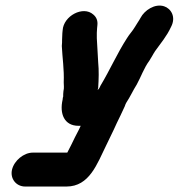

<svg xmlns="http://www.w3.org/2000/svg" viewBox="-20 -507 653 702"><path d="M24 113C16 146 39 175 72 175H223C307 175 335 92 368 25L382 -4C387 -14 392 -24 396 -33L407 -57C418 -79 424 -92 436 -118C438 -124 440 -129 442 -132C456 -153 466 -176 480 -198C496 -227 506 -258 526 -285L538 -305C540 -308 542 -313 547 -320C567 -348 590 -375 605 -408C625 -445 605 -476 580 -484C546 -495 508 -469 494 -442C487 -429 481 -422 473 -408C465 -394 453 -382 444 -367C409 -313 382 -251 347 -193C345 -187 341 -181 337 -178L339 -186C341 -218 342 -249 339 -279C337 -308 336 -339 334 -367V-387C334 -393 335 -399 335 -404L336 -414C338 -431 333 -444 321 -454C284 -487 212 -449 209 -396L208 -386L207 -362C207 -355 207 -347 206 -339C208 -296 215 -253 213 -206C213 -195 215 -186 212 -174C211 -167 211 -160 211 -154C210 -151 209 -148 209 -143C197 -91 215 -47 267 -47H275C273 -42 271 -38 269 -34L254 -5C246 13 234 35 226 51H100C67 51 32 80 24 113Z"/></svg>

Font: Electronic
Style: ThkIt
Weight: 900
Version: Version 1.011